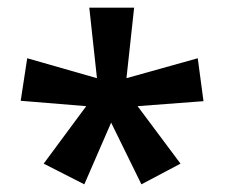

<svg xmlns="http://www.w3.org/2000/svg" viewBox="-20 -780 586 501"><path d="M330 -760 310 -576 496 -628 511 -516 339 -503 451 -353 349 -299 270 -460 200 -299 94 -353 205 -503 34 -517 51 -628 233 -576 213 -760Z"/></svg>

Font: Noto Sans Lao Looped SemiBold
Style: Regular
Weight: 600
Designer: Mark Frömberg, Ben Mitchell
Foundry: The Fontpad Ltd
Version: Version 1.002; ttfautohint (v1.8.4.7-5d5b)